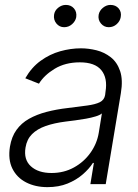

<svg xmlns="http://www.w3.org/2000/svg" viewBox="-20 -750 564 782"><path d="M173.3 12.2Q124 12.2 86.4 -7.1Q48.8 -26.4 30.5 -63.2Q12.2 -100.1 20.5 -152.8Q27.3 -193.4 47.1 -220.9Q66.9 -248.5 98.1 -266.1Q129.4 -283.7 169.4 -294.2Q209.5 -304.7 256.3 -310.1Q303.2 -315.9 335.7 -320.3Q368.2 -324.7 386.5 -333.7Q404.8 -342.8 408.2 -363.3L409.7 -376Q418.9 -432.1 392.8 -464.1Q366.7 -496.1 305.2 -496.1Q246.1 -496.1 202.9 -470Q159.7 -443.8 138.7 -409.2L83 -431.2Q108.4 -475.6 145.5 -502.4Q182.6 -529.3 225.3 -541.3Q268.1 -553.2 309.6 -553.2Q340.8 -553.2 373 -545.2Q405.3 -537.1 431.2 -516.8Q457 -496.6 469.2 -460.7Q481.4 -424.8 472.2 -370.1L410.6 0H348.1L362.3 -86.4H358.4Q343.3 -62.5 317.1 -39.8Q291 -17.1 255.1 -2.4Q219.2 12.2 173.3 12.2ZM189.9 -45.4Q240.2 -45.4 281 -67.9Q321.8 -90.3 348.4 -127.7Q375 -165 382.3 -209.5L395 -288.1Q387.2 -281.2 369.6 -275.9Q352.1 -270.5 330.3 -266.6Q308.6 -262.7 286.4 -259.8Q264.2 -256.8 247.6 -254.9Q200.7 -249 166 -236.8Q131.3 -224.6 110.4 -203.6Q89.4 -182.6 84 -149.4Q75.7 -100.1 105.7 -72.8Q135.7 -45.4 189.9 -45.4ZM241.2 -639.2Q222.2 -639.2 209.7 -654.3Q197.3 -669.4 200.2 -689.9Q202.6 -707 217 -718.5Q231.4 -730 248 -730Q269 -730 281.2 -715.8Q293.5 -701.7 290.5 -680.2Q287.6 -664.1 273.7 -651.6Q259.8 -639.2 241.2 -639.2ZM422.9 -639.2Q403.8 -639.2 391.1 -654.3Q378.4 -669.4 381.8 -689.9Q384.8 -706.5 399.2 -718.3Q413.6 -730 429.7 -730Q451.2 -730 463.4 -715.6Q475.6 -701.2 471.7 -680.2Q468.8 -663.6 455.1 -651.4Q441.4 -639.2 422.9 -639.2Z"/></svg>

Font: Inter Tight Light
Style: Italic
Weight: 300
Italic angle: -9.39999°
Designer: Rasmus Andersson
Foundry: rsms
Version: Version 3.004